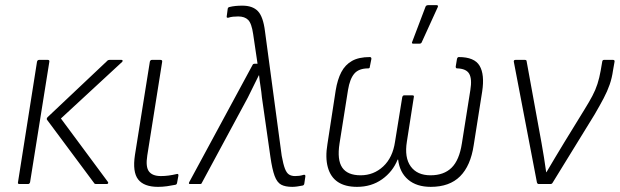

<svg xmlns="http://www.w3.org/2000/svg" viewBox="-20 -716 2411 747"><path d="M353 0Q348 0 346 -4L163 -250Q160 -254 165 -260L397 -479Q400 -483 406 -483H453Q456 -483 457 -480.5Q458 -478 455 -475L217 -255L400 -8Q402 -5 400.5 -2.5Q399 0 395 0ZM56 0Q48 0 50 -7L124 -476Q126 -483 132 -483H166Q173 -483 172 -476L97 -7Q95 0 89 0Z M595 11Q540 11 517.5 -18Q495 -47 505 -113L563 -476Q565 -483 571 -483H604Q612 -483 611 -476L553 -111Q546 -67 559.5 -49Q573 -31 606 -31Q621 -31 636 -33Q651 -35 668 -39Q675 -41 674 -32L669 -5Q668 2 662 3Q648 6 630 8.5Q612 11 595 11Z M1117 11Q1090 11 1074 2.5Q1058 -6 1048.5 -31.5Q1039 -57 1032 -106L999 -337Q997 -359 993.5 -380.5Q990 -402 988 -423H987Q976 -401 965.5 -379.5Q955 -358 944 -336L765 -4Q764 0 758 0H719Q713 0 716 -7L963 -464Q965 -468 970 -468H982L965 -583Q959 -625 945.5 -638.5Q932 -652 907 -652Q896 -652 886.5 -651Q877 -650 868 -647Q861 -646 862 -652L866 -682Q867 -688 874 -689Q894 -694 923 -694Q963 -694 983.5 -672.5Q1004 -651 1011 -594L1076 -110Q1082 -77 1088.5 -60Q1095 -43 1104.5 -37Q1114 -31 1128 -31Q1137 -31 1144.5 -32Q1152 -33 1162 -36Q1169 -37 1168 -29L1164 -2Q1163 5 1157 6Q1147 8 1136.5 9.5Q1126 11 1117 11Z M1369 11Q1323 11 1294.5 -8Q1266 -27 1255.5 -65Q1245 -103 1254 -156L1286 -364Q1293 -407 1308 -435.5Q1323 -464 1349.5 -479Q1376 -494 1419 -494Q1425 -494 1425 -487L1419 -457Q1419 -450 1413 -450Q1376 -450 1358.5 -429.5Q1341 -409 1334 -366L1301 -158Q1291 -94 1311.5 -64Q1332 -34 1383 -34Q1434 -34 1471 -68.5Q1508 -103 1517 -165L1545 -338Q1547 -345 1552 -345H1585Q1592 -345 1590 -338L1563 -165Q1553 -103 1578 -68.5Q1603 -34 1655 -34Q1707 -34 1737 -63.5Q1767 -93 1777 -158L1810 -366Q1817 -409 1805.5 -429Q1794 -449 1758 -450Q1753 -450 1753 -457L1758 -487Q1760 -494 1765 -494Q1826 -494 1846 -460Q1866 -426 1856 -360L1823 -151Q1811 -71 1770 -30Q1729 11 1656 11Q1601 11 1568 -17Q1535 -45 1529 -95H1527Q1508 -48 1466.5 -18.5Q1425 11 1369 11ZM1587 -546Q1584 -546 1583 -548.5Q1582 -551 1584 -554L1636 -691Q1638 -694 1640.5 -695Q1643 -696 1647 -696H1679Q1682 -696 1683.5 -694Q1685 -692 1683 -688L1621 -552Q1619 -546 1611 -546Z M2076 0Q2071 0 2069 -6L1979 -476Q1978 -483 1986 -483H2022Q2029 -483 2029 -477L2087 -159Q2092 -131 2096.5 -103Q2101 -75 2105 -46H2106Q2124 -76 2141 -105Q2158 -134 2176 -163L2254 -290Q2272 -319 2284.5 -342.5Q2297 -366 2304.5 -389.5Q2312 -413 2317 -441L2323 -476Q2324 -483 2330 -483H2365Q2372 -483 2371 -476L2365 -442Q2361 -413 2352 -387Q2343 -361 2328.5 -333.5Q2314 -306 2293 -270L2130 -5Q2127 0 2122 0Z"/></svg>

Font: Sofia Sans Semi Condensed Light
Style: Italic
Weight: 300
Italic angle: -9°
Version: Version 4.100